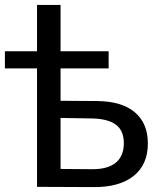

<svg xmlns="http://www.w3.org/2000/svg" viewBox="-20 -762 653 783"><path d="M583 -177Q583 -91 525 -44.5Q467 2 360 1L131 0V-483H0V-553H131V-742H227V-553H423V-483H227V-351L376 -350Q477 -349 530 -304Q583 -259 583 -177ZM485 -178Q485 -230 452 -254Q419 -278 353 -279L227 -281V-73L353 -72Q418 -71 451.5 -98Q485 -125 485 -178Z"/></svg>

Font: APTA Sans Medium
Style: Bold
Weight: 500
Version: Version 7.200